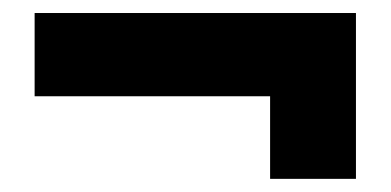

<svg xmlns="http://www.w3.org/2000/svg" viewBox="-20 -414 600 295"><path d="M33.2 -266.1V-394H526.9V-139.2H395V-266.1Z"/></svg>

Font: TASA Explorer
Style: Bold
Weight: 700
Designer: Weizhong Zhang
Foundry: Local Remote
Version: Version 1.000;Glyphs 3.1.2 (3151)